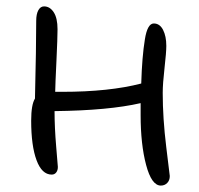

<svg xmlns="http://www.w3.org/2000/svg" viewBox="-20 -558 619 598"><path d="M141.1 -14.2Q110.4 -14.2 93.8 -59.1Q77.1 -104 77.1 -182.1Q77.1 -231.9 88.9 -251Q92.8 -413.1 92.8 -493.2Q92.8 -514.2 99.4 -526.1Q106 -538.1 117.2 -538.1Q135.3 -538.1 147.2 -520Q159.2 -502 159.2 -466.8Q159.2 -440.9 155.8 -368.4Q152.3 -295.9 151.9 -272H173.8Q320.3 -272 419.9 -297.9Q422.4 -381.8 431.2 -435.1Q439 -484.9 459 -484.9Q477.5 -484.9 487.8 -465.1Q498 -445.3 498 -415Q498 -395 492.4 -345.9Q486.8 -296.9 486.8 -269Q486.8 -189.9 497.8 -100.1Q508.8 -10.3 508.8 -9.8Q508.8 3.9 500.7 12Q492.7 20 481 20Q452.1 20 435.1 -44.2Q418 -108.4 418 -199.2V-236.8Q318.8 -213.9 149.9 -211.9Q149.9 -161.6 155 -101.3Q160.2 -41 160.2 -38.1Q160.2 -27.3 155 -20.8Q149.9 -14.2 141.1 -14.2Z"/></svg>

Font: Shantell Sans Irregular
Style: Regular
Weight: 300
Designer: Stephen Nixon, Anya Danilova, Shantell Martin
Foundry: Arrow Type
Version: Version 1.006;[9816181b4]